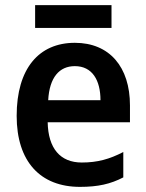

<svg xmlns="http://www.w3.org/2000/svg" viewBox="-20 -719 569 749"><path d="M415 -699H117V-610H415ZM272 -552C132 -552 45 -452 45 -267C45 -89 137 10 292 10C362 10 411 -1 461 -27V-126C407 -98 360 -85 299 -85C215 -85 168 -140 166 -242H487V-308C487 -458 407 -552 272 -552ZM272 -461C340 -461 372 -406 372 -328H168C173 -418 212 -461 272 -461Z"/></svg>

Font: Noto Sans Kannada SemiCondensed SemiBold
Style: Regular
Weight: 600
Width: 4
Designer: Jelle Bosma - Monotype Design Team
Foundry: Monotype Imaging Inc.
Version: Version 2.005